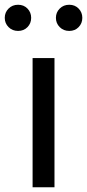

<svg xmlns="http://www.w3.org/2000/svg" viewBox="-45 -787 366 807"><path d="M92 0V-543H184V0ZM31 -657Q7 -657 -9 -673Q-25 -689 -25 -712Q-25 -735 -9 -751Q7 -767 31 -767Q55 -767 70.5 -751Q86 -735 86 -712Q86 -689 70.5 -673Q55 -657 31 -657ZM246 -657Q222 -657 206 -673Q190 -689 190 -712Q190 -735 206 -751Q222 -767 246 -767Q270 -767 285.5 -751Q301 -735 301 -712Q301 -689 285.5 -673Q270 -657 246 -657Z"/></svg>

Font: Noto Sans TC
Style: Regular
Weight: 400
Designer: Ryoko NISHIZUKA  (kana, bopomofo & ideographs); Paul D. Hunt (Latin, Greek & Cyrillic); Sandoll Communications , Soo-you
Foundry: Adobe
Version: Version 2.004-H2;hotconv 1.0.118;makeotfexe 2.5.65603